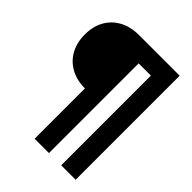

<svg xmlns="http://www.w3.org/2000/svg" viewBox="-243 -840 1155 1155"><g transform="rotate(45 334.0 -262.5)"><path d="M255 180V-248Q186 -248 134 -276.5Q82 -305 53.5 -356.5Q25 -408 25 -477Q25 -547 54 -598Q83 -649 135.5 -677Q188 -705 258 -705H604V180H481V-583H377V180Z"/></g></svg>

Font: Nunito Sans 12pt ExtraLight 12pt Black
Style: Regular
Weight: 900
Version: Version 3.101;gftools[0.9.27]